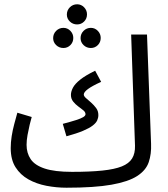

<svg xmlns="http://www.w3.org/2000/svg" viewBox="-20 -855 786 896"><path d="M290 21 316 -53Q400 -53 457.5 -59Q515 -65 548.5 -78.5Q582 -92 596.5 -115.5Q611 -139 610 -175L592 -694H666L685 -184Q687 -136 674 -98Q661 -60 620 -33.5Q579 -7 500 7Q421 21 290 21ZM290 21Q243 21 196.5 12Q150 3 112.5 -18Q75 -39 52.5 -74.5Q30 -110 30 -164Q30 -191 34.5 -219.5Q39 -248 46.5 -276Q54 -304 61 -329L128 -309Q124 -296 118.5 -273Q113 -250 108.5 -225Q104 -200 104 -179Q104 -141 123 -112.5Q142 -84 188.5 -68.5Q235 -53 316 -53L336 -11ZM290 -219 273 -277Q311 -287 334.5 -294.5Q358 -302 368.5 -308.5Q379 -315 379 -322Q379 -332 368.5 -340.5Q358 -349 345 -358.5Q332 -368 321.5 -381Q311 -394 311 -412Q311 -428 320.5 -446Q330 -464 354.5 -483.5Q379 -503 424 -525L452 -473Q410 -454 390.5 -439.5Q371 -425 371 -414Q371 -406 381.5 -397Q392 -388 405 -376.5Q418 -365 428.5 -351Q439 -337 439 -318Q439 -305 433.5 -293Q428 -281 412.5 -269Q397 -257 367.5 -244.5Q338 -232 290 -219ZM340 -741Q320 -741 306 -754.5Q292 -768 292 -787Q292 -807 306 -821Q320 -835 340 -835Q359 -835 372.5 -821Q386 -807 386 -788Q386 -768 372.5 -754.5Q359 -741 340 -741ZM276 -631Q256 -631 242 -644.5Q228 -658 228 -677Q228 -697 242 -711Q256 -725 276 -725Q295 -725 308.5 -711Q322 -697 322 -678Q322 -658 308.5 -644.5Q295 -631 276 -631ZM404 -631Q384 -631 370 -644.5Q356 -658 356 -677Q356 -697 370 -711Q384 -725 404 -725Q423 -725 436.5 -711Q450 -697 450 -678Q450 -658 436.5 -644.5Q423 -631 404 -631Z"/></svg>

Font: Noto Sans Arabic ExtraCondensed
Style: Regular
Weight: 400
Width: 2
Designer: Monotype Design Team, Nadine Chahine, Nizar Qandah and Khaled Hosny
Foundry: Monotype Imaging Inc.
Version: Version 2.012